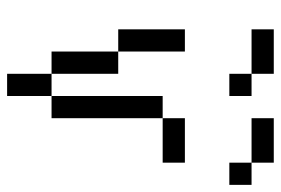

<svg xmlns="http://www.w3.org/2000/svg" viewBox="-145 -645 790 540"><g transform="rotate(90 250.0 -375.0)"><path d="M437.5 -437.5V-500H312.5V-437.5H250V-125H187.5Q187.5 -125 187.5 0H250Q250 0 250 -125H312.5V-437.5ZM250 -625V-687.5H187.5V-625ZM500 -625V-687.5H437.5V-625ZM187.5 -125V-312.5H125V-125ZM125 -312.5V-500H62.5V-312.5ZM187.5 -687.5V-750H62.5V-687.5ZM437.5 -687.5V-750H312.5V-687.5Z"/></g></svg>

Font: BFUnifontExMono
Style: Regular
Weight: 500
Version: Version 15.0.06